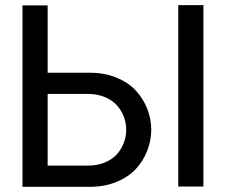

<svg xmlns="http://www.w3.org/2000/svg" viewBox="-20 -721 874 742"><path d="M164.1 -439.9H327.1Q384.3 -439.9 430.4 -420.9Q476.6 -401.9 505.1 -370.8Q533.7 -339.8 549.1 -300.3Q564.5 -260.7 564.5 -219.5Q564.5 -178.2 549.1 -138.7Q533.7 -99.1 505.1 -68.1Q476.6 -37.1 430.4 -18.1Q384.3 1 327.1 1H66.9V-700.2H164.1ZM320.8 -357.9H164.1V-81.1H320.8Q356.4 -81.1 385 -93Q413.6 -105 431.2 -124.3Q448.7 -143.6 458.3 -168.5Q467.8 -193.4 467.8 -219.5Q467.8 -245.6 458.3 -270.5Q448.7 -295.4 431.2 -314.7Q413.6 -334 385 -345.9Q356.4 -357.9 320.8 -357.9ZM668.9 0V-701.2H766.1V0Z"/></svg>

Font: LT Superior Med
Style: Regular
Weight: 500
Designer: Daniel Lyons
Foundry: LyonsType
Version: Version 1.000